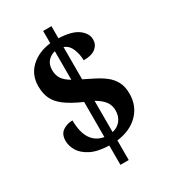

<svg xmlns="http://www.w3.org/2000/svg" viewBox="-202 -861 925 1042"><g transform="rotate(-30 260.5 -340.5)"><path d="M239 -42Q168 -44 125.5 -66Q83 -88 64.5 -119Q46 -150 46 -182Q46 -224 73 -242Q100 -260 134 -260Q135 -113 239 -95V-315Q171 -345 133.5 -373.5Q96 -402 81 -435.5Q66 -469 66 -512Q66 -584 114.5 -629Q163 -674 239 -683V-760H291V-684Q373 -681 412 -652Q451 -623 451 -584Q451 -553 426.5 -532.5Q402 -512 350 -512Q350 -548 336 -583Q322 -618 291 -629V-427Q323 -411 355 -395Q387 -379 414.5 -358Q442 -337 458.5 -306.5Q475 -276 475 -231Q475 -156 426 -105.5Q377 -55 291 -44V79H239ZM239 -633Q212 -627 193.5 -606.5Q175 -586 175 -551Q175 -521 188.5 -498.5Q202 -476 239 -454ZM291 -96Q326 -104 345 -129.5Q364 -155 364 -190Q364 -223 346 -247Q328 -271 291 -292Z"/></g></svg>

Font: Noto Serif Tamil SemiCondensed
Style: Bold Italic
Weight: 700
Width: 4
Italic angle: -12°
Designer: Indian Type Foundry, Tom Grace, and the Monotype Design Team
Foundry: Monotype Imaging Inc.
Version: Version 2.003; ttfautohint (v1.8.4.7-5d5b)